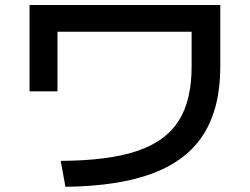

<svg xmlns="http://www.w3.org/2000/svg" viewBox="-20 -716 978 752"><path d="M730.5 -455.1V-591.8H205.1V-358.4H95.7V-696.3H842.8V-455.1Q842.8 -294.4 778.1 -191.4Q713.4 -88.4 579.8 -37.6Q446.3 13.2 236.3 15.6L217.8 -85.9Q404.3 -86.9 516.1 -124.3Q627.9 -161.6 679.2 -241.7Q730.5 -321.8 730.5 -455.1Z"/></svg>

Font: Pretendard SemiBold
Style: Regular
Weight: 600
Designer: Base glyphs from Inter by Rasmus Andersson; Hangeul glyphs from Noto Sans CJK(Source Han Sans) by Jang Soo-young and Kan
Foundry: Kil Hyung-jin
Version: Version 1.309